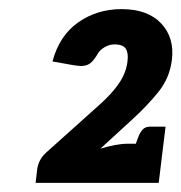

<svg xmlns="http://www.w3.org/2000/svg" viewBox="-20 -849 396 419"><path d="M57.7 -450 61.3 -480.5Q64.4 -501.8 82 -517.2L197.5 -620.7Q224.7 -645 240 -667.6Q255.3 -690.3 258.2 -714.9Q260.6 -732.9 254.6 -742.5Q248.6 -752.1 229.7 -752.1Q218.4 -752.1 207.7 -745.7Q197.1 -739.4 192.4 -730.1Q183.9 -715.9 176.2 -710.4Q168.5 -705 156.7 -705Q150.5 -705 138.3 -707.1Q126 -709.2 94.5 -714.9Q109.6 -771.3 150.7 -800.2Q191.9 -829.1 245.3 -829.1Q302.4 -829.1 331.8 -797.8Q361.1 -766.6 355.1 -718Q350.1 -678.6 325.5 -648.1Q300.8 -617.6 268.4 -588.1L199 -524.5Q215.4 -529.6 230.9 -532.5Q246.3 -535.3 258.1 -535.3H336.7L326.4 -450ZM270 -517.8 281.7 -549.8Q285.9 -560.7 291.6 -566.6Q297.3 -572.6 307.6 -572.6H341.3L336.7 -534.9Z"/></svg>

Font: Aleo
Style: Italic
Weight: 400
Italic angle: -7°
Designer: Alessio Laiso
Foundry: Alessio Laiso
Version: Version 2.001;gftools[0.9.29]